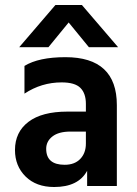

<svg xmlns="http://www.w3.org/2000/svg" viewBox="-20 -745 547 769"><path d="M239 -85Q279 -85 301.5 -108.5Q324 -132 324 -170V-218H262Q215 -218 190 -198.5Q165 -179 165 -149Q165 -85 239 -85ZM329 -61Q294 4 197 4Q125 4 82.5 -38Q40 -80 40 -144Q40 -216 94 -257Q148 -298 250 -298H324V-329Q324 -371 302 -393Q280 -415 227 -415Q146 -415 78 -370V-481Q135 -516 242 -516Q448 -516 448 -324V0H329ZM174 -556H57L202 -725H308L453 -556H336L255 -655Z"/></svg>

Font: Hind Madurai SemiBold
Style: Regular
Weight: 600
Designer: Jyotish Sonowal
Foundry: Indian Type Foundry
Version: Version 1.001;PS 1.0;hotconv 1.0.86;makeotf.lib2.5.63406; tt